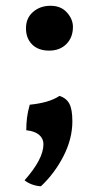

<svg xmlns="http://www.w3.org/2000/svg" viewBox="-20 -465 335 671"><path d="M151.9 -288.1Q113.8 -288.1 92.3 -309.6Q70.8 -331.1 70.8 -366.2Q70.8 -401.9 95.5 -423.3Q120.1 -444.8 156.7 -444.8Q192.9 -444.8 213.9 -421.4Q234.9 -397.9 234.9 -371.1Q234.9 -334 211.9 -311Q189 -288.1 151.9 -288.1ZM188 -129.9Q211.9 -122.1 222.4 -102.5Q232.9 -83 232.9 -41Q232.9 20 201.9 80.6Q170.9 141.1 123 186Q106 185.1 90.3 179Q74.7 172.9 65.9 165Q131.8 90.8 131.8 39.1Q131.8 19 116.5 6.1Q101.1 -6.8 71.8 -9.8Q71.8 -33.2 74.5 -54.2Q77.1 -75.2 84 -99.1Q115.7 -102.1 142.3 -109.6Q168.9 -117.2 188 -129.9Z"/></svg>

Font: Abu Sayed
Style: Regular
Weight: 400
Designer: Jayed Ahsan Saad
Foundry: Codepotro
Version: Codepotro Abu Sayed;Version 0.800